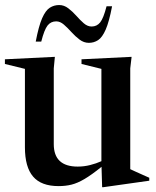

<svg xmlns="http://www.w3.org/2000/svg" viewBox="-22 -748 635 782"><path d="M197 -161Q197 -69.5 294.5 -69.5Q320.5 -69.5 345.2 -75.8Q370 -82 391 -91.5V-467.5L310 -487.5V-506.5L514 -516.5L508.5 -469.5V-59Q514.5 -56 529 -49.5Q543.5 -43 559.5 -35.8Q575.5 -28.5 586 -24V-12L398.5 14.5H394L391.5 -68.5Q350.5 -35.5 322 -18.8Q293.5 -2 269.2 4Q245 10 216.5 10Q146 10 112.8 -28.8Q79.5 -67.5 79.5 -148.5V-467.5L-2 -487.5V-506.5L201.5 -516.5L197 -469.5ZM434.5 -722.5Q422.5 -659.5 408.5 -627.5Q394.5 -595.5 377.5 -584.5Q360.5 -573.5 340 -573.5Q319.5 -573.5 302 -586.8Q284.5 -600 269 -617.2Q253.5 -634.5 238.2 -647.8Q223 -661 207 -661Q185 -661 171.8 -644.2Q158.5 -627.5 146 -578.5H123.5Q135.5 -641.5 149.5 -673.5Q163.5 -705.5 180.8 -716.5Q198 -727.5 219 -727.5Q239 -727.5 256.2 -714.2Q273.5 -701 288.8 -683.8Q304 -666.5 319.2 -653.2Q334.5 -640 351 -640Q372.5 -640 386 -656.8Q399.5 -673.5 412 -722.5Z"/></svg>

Font: Newsreader Display Medium
Style: Regular
Weight: 500
Designer: Hugues Gentile
Foundry: Production Type
Version: Version 1.001